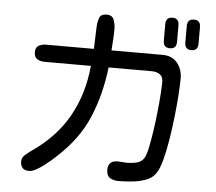

<svg xmlns="http://www.w3.org/2000/svg" viewBox="-57 -891 1115 990"><g transform="rotate(5 500.0 -395.5)"><path d="M795.9 -668.9Q761.7 -668.9 761.7 -705.1V-791Q761.7 -827.1 795.9 -827.1Q830.1 -827.1 830.1 -791V-705.1Q830.1 -668.9 795.9 -668.9ZM907.2 -668.9Q873 -668.9 873 -705.1V-791Q873 -827.1 907.2 -827.1Q941.4 -827.1 941.4 -791V-705.1Q941.4 -668.9 907.2 -668.9ZM591.8 36.1Q564.5 36.1 546.9 24.4Q529.3 12.7 529.3 -16.6Q529.3 -64.5 580.1 -64.5Q591.8 -64.5 603.5 -63Q615.2 -61.5 627 -61.5Q650.4 -61.5 675.8 -66.9Q701.2 -72.3 714.8 -93.8Q724.6 -108.4 732.9 -147Q741.2 -185.5 748.5 -235.4Q755.9 -285.2 761.2 -335.9Q766.6 -386.7 769.5 -428.7Q772.5 -470.7 772.5 -491.2Q772.5 -519.5 755.9 -531.2Q739.3 -543 712.9 -543H490.2Q473.6 -401.4 423.8 -283.2Q374 -165 266.6 -66.4Q256.8 -56.6 239.3 -41.5Q221.7 -26.4 201.7 -11.2Q181.6 3.9 162.1 14.2Q142.6 24.4 127.9 24.4Q83 24.4 83 -21.5Q83 -41 100.6 -56.2Q118.2 -71.3 132.8 -81.1Q254.9 -165 319.8 -280.8Q384.8 -396.5 398.4 -543H159.2Q136.7 -543 120.6 -552.7Q104.5 -562.5 104.5 -587.9Q104.5 -613.3 120.6 -622.6Q136.7 -631.8 159.2 -631.8H406.2L410.2 -745.1Q411.1 -768.6 418.5 -791Q425.8 -813.5 456.1 -813.5Q486.3 -813.5 494.6 -790Q502.9 -766.6 502.9 -742.2Q502.9 -714.8 501 -687Q499 -659.2 497.1 -631.8H762.7Q811.5 -631.8 838.4 -598.6Q865.2 -565.4 865.2 -519.5Q865.2 -489.3 861.8 -436.5Q858.4 -383.8 851.6 -322.3Q844.7 -260.7 835 -200.2Q825.2 -139.6 812.5 -92.3Q799.8 -44.9 783.2 -21.5Q765.6 4.9 731 17.1Q696.3 29.3 658.2 32.7Q620.1 36.1 591.8 36.1Z"/></g></svg>

Font: Kosugi Maru
Style: Regular
Weight: 400
Designer: MOTOYA
Version: Version 4.002